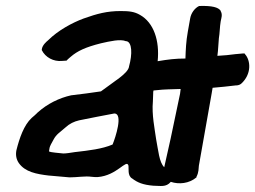

<svg xmlns="http://www.w3.org/2000/svg" viewBox="-20 -604 855 643"><path d="M35 -101C32 -86 34 -71 43 -58C64 -28 102 -21 144 -16H145L213 -10C238 -10 266 -15 286 -12C293 -11 300 -11 306 -11H307C372 -16 403 -72 410 -50C412 -41 406 -15 423 -6C440 7 458 15 494 18H495C517 18 536 24 552 5C579 14 613 11 638 -10V-12C646 -27 645 -41 646 -49C658 -116 668 -173 689 -292L692 -310C717 -312 745 -315 770 -318C773 -318 780 -318 787 -323C824 -356 819 -402 801 -422L799 -425H794C794 -425 775 -423 772 -423H771C748 -420 730 -418 708 -417C711 -437 711 -457 713 -476C716 -492 716 -515 719 -532L720 -537C721 -543 726 -555 719 -567V-568C711 -580 689 -585 650 -584H647C632 -577 620 -560 617 -543L609 -498C603 -465 602 -437 601 -408C568 -408 543 -405 508 -399C515 -468 495 -528 449 -554C430 -565 413 -567 384 -567C338 -567 305 -558 260 -542C222 -528 174 -502 141 -469C135 -464 122 -453 120 -439V-436C132 -412 159 -397 188 -400L203 -401C207 -406 215 -412 217 -414C239 -433 266 -446 318 -459C349 -466 383 -474 402 -466H404C422 -462 424 -424 412 -381V-380C407 -357 363 -332 318 -298C286 -293 253 -289 220 -285H219C178 -276 138 -256 107 -228H106V-227C99 -220 93 -215 86 -209C60 -185 45 -141 35 -101ZM144 -97 146 -109C147 -114 152 -124 159 -136C169 -155 180 -160 199 -177C213 -190 228 -197 245 -201C285 -209 325 -217 363 -224C393 -224 367 -144 357 -120C322 -105 277 -100 234 -95H233C215 -92 201 -90 192 -90C177 -92 151 -93 144 -97ZM494 -301 505 -302C530 -305 556 -305 585 -306L583 -290C556 -159 543 -100 530 -44C513 -60 510 -102 503 -137C498 -173 488 -220 492 -264L493 -291V-292C493 -294 493 -297 494 -301ZM786 -323 789 -326 787 -325C786 -324 787 -324 786 -323Z"/></svg>

Font: Vapor
Style: BdObl
Weight: 700
Foundry: Cannot Into Space Fonts
Version: Version 0.179